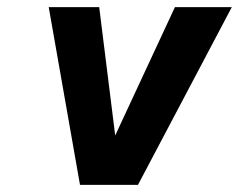

<svg xmlns="http://www.w3.org/2000/svg" viewBox="-20 -520 672 540"><path d="M117 -500H259L304 -139L472 -500H632L368 0H205Z"/></svg>

Font: Overused Grotesk
Style: Bold Italic
Weight: 700
Italic angle: -10°
Version: Version 0.003